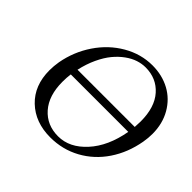

<svg xmlns="http://www.w3.org/2000/svg" viewBox="-159 -845 1044 1044"><g transform="rotate(45 363.0 -323.0)"><path d="M625 -309.1H183.1Q179.2 -281.2 179.2 -249Q179.2 -142.6 232.4 -82.3Q285.6 -22 372.1 -22Q459.5 -22 530.5 -99.9Q601.6 -177.7 625 -309.1ZM630.9 -353Q632.8 -383.3 632.8 -397Q632.8 -505.9 580.3 -564.9Q527.8 -624 443.8 -624Q415.5 -624 386.2 -614.5Q356.9 -605 327.1 -583.5Q297.4 -562 271.7 -531Q246.1 -500 224.6 -454.1Q203.1 -408.2 190.9 -353ZM720.2 -329.1Q702.6 -229.5 650.6 -152.1Q598.6 -74.7 519.3 -31.2Q439.9 12.2 346.2 12.2Q230.5 12.2 157.7 -57.1Q85 -126.5 85 -243.2Q85 -275.4 90.8 -310.1Q108.4 -406.7 162.4 -486.6Q216.3 -566.4 295.7 -612.3Q375 -658.2 462.9 -658.2Q537.1 -658.2 596.7 -626.2Q656.2 -594.2 691.2 -533.4Q726.1 -472.7 726.1 -394Q726.1 -363.3 720.2 -329.1Z"/></g></svg>

Font: Linux Libertine G
Style: Italic
Weight: 400
Italic angle: -12°
Designer: Philipp H. Poll
Foundry: Philipp H. Poll
Version: Version 5.1.3